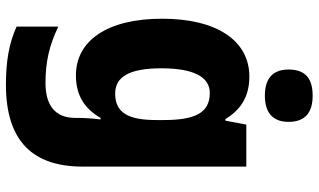

<svg xmlns="http://www.w3.org/2000/svg" viewBox="-228 -580 1048 631"><g transform="rotate(90 295.5 -264.0)"><path d="M294 -768C242 -768 208 -748 208 -689C208 -632 243 -611 294 -611C344 -611 380 -632 380 -689C380 -747 345 -768 294 -768ZM231 -560C115 -560 41 -456 41 -273C41 -92 114 10 227 10C296 10 338 -21 367 -71H372C369 -47 367 -18 367 1V12C367 78 326 110 252 110C181 110 128 97 67 68V205C122 230 181 240 258 240C443 240 527 152 527 -12V-550H389L376 -481H371C340 -532 297 -560 231 -560ZM285 -430C351 -430 374 -381 374 -278V-254C374 -162 350 -119 287 -119C231 -119 204 -167 204 -271C204 -376 232 -430 285 -430Z"/></g></svg>

Font: Noto Sans Thai Looped SemiCondensed ExtraBold
Style: Regular
Weight: 800
Width: 4
Designer: Sasikarn Vongin, Ben Mitchell
Foundry: The Fontpad Ltd
Version: Version 1.001